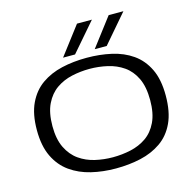

<svg xmlns="http://www.w3.org/2000/svg" viewBox="-130 -1065 1216 1207"><g transform="rotate(-15 478.0 -461.5)"><path d="M478 10Q394 10 318.5 -8Q243 -26 184.5 -67.5Q126 -109 92.5 -178.5Q59 -248 59 -351Q59 -455 92 -524.5Q125 -594 182.5 -634.5Q240 -675 315.5 -692.5Q391 -710 478 -710Q563 -710 639 -693Q715 -676 773 -635.5Q831 -595 864.5 -526Q898 -457 898 -353Q898 -246 865 -175.5Q832 -105 773.5 -64.5Q715 -24 639.5 -7Q564 10 478 10ZM478 -63Q537 -63 594 -75.5Q651 -88 696.5 -119.5Q742 -151 769 -207.5Q796 -264 796 -350Q796 -437 769 -493Q742 -549 696.5 -580.5Q651 -612 594 -625Q537 -638 478 -638Q419 -638 362.5 -625.5Q306 -613 260.5 -581.5Q215 -550 187.5 -493.5Q160 -437 160 -350Q160 -265 187.5 -209Q215 -153 260.5 -121Q306 -89 362.5 -76Q419 -63 478 -63ZM542 -749 682 -933H778L620 -749ZM336 -749 476 -933H573L414 -749Z"/></g></svg>

Font: Georama Extended
Style: Regular
Weight: 400
Width: 7
Designer: Jean-Baptiste Levee
Foundry: Production Type
Version: Version 1.000